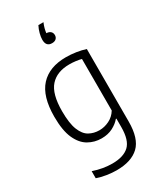

<svg xmlns="http://www.w3.org/2000/svg" viewBox="-254 -897 1018 1213"><g transform="rotate(-30 255.5 -291.0)"><path d="M218.5 230Q185 230 147 224Q109 218 78 207V155.5Q115 168 149.5 173.8Q184 179.5 216 179.5Q298 179.5 338.8 141.5Q379.5 103.5 379.5 7.5V-54H375.5Q354.5 -28.5 319.2 -10.2Q284 8 237 8Q186 8 142.2 -17Q98.5 -42 72 -100.5Q45.5 -159 45.5 -260Q45.5 -408.5 110.2 -479Q175 -549.5 296.5 -549.5Q332 -549.5 370 -543.8Q408 -538 437.5 -528V0.5Q437.5 124.5 382 177.2Q326.5 230 218.5 230ZM251 -43.5Q287.5 -43.5 322.8 -60.8Q358 -78 379.5 -113V-489Q363 -493.5 339.8 -496.5Q316.5 -499.5 293 -499.5Q202 -499.5 153.8 -445.8Q105.5 -392 105.5 -265.5Q105.5 -177 124.8 -128.8Q144 -80.5 177 -62Q210 -43.5 251 -43.5ZM266.5 -669.5Q223 -669.5 223 -719Q223 -738.5 229.5 -763.8Q236 -789 248 -812H285Q276 -791 271.8 -774.2Q267.5 -757.5 266 -742.5Q285.5 -742 296.2 -732Q307 -722 307 -705.5Q307 -689.5 296.5 -679.5Q286 -669.5 266.5 -669.5Z"/></g></svg>

Font: Encode Sans SmCnd Lt
Style: Regular
Weight: 300
Width: 4
Designer: Multiple Designers
Foundry: Impallari Type
Version: Version 3.002; ttfautohint (v1.8.3) -l 8 -r 50 -G 200 -x 14 